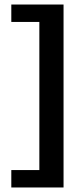

<svg xmlns="http://www.w3.org/2000/svg" viewBox="-20 -720 356 849"><path d="M30 32H154V-623H30V-700H261V109H30Z"/></svg>

Font: Sarabun Medium
Style: Regular
Weight: 500
Designer: Suppakit Chalermlarp | Katatrad Co.,Ltd.
Foundry: Cadson Demak Co.,Ltd.
Version: Version 1.000; ttfautohint (v1.6)